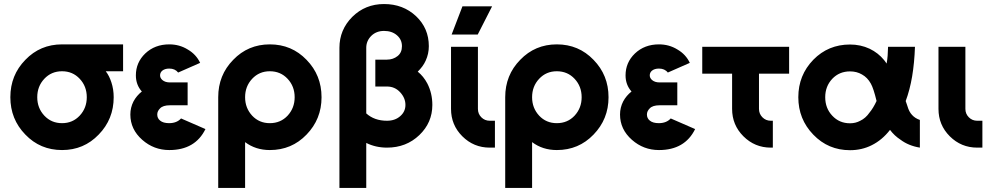

<svg xmlns="http://www.w3.org/2000/svg" viewBox="-20 -732 4899 952"><path d="M287.7 -512Q179.3 -512 105.7 -435.3Q31.3 -359.3 31.3 -250Q31.3 -141 105.7 -64.7Q179.3 12 287.7 12Q395.7 12 469.3 -64.7Q543.7 -141 543.7 -250Q543.7 -289.3 532.3 -323.7Q527.3 -339 520.5 -352.8Q513.7 -366.7 504.3 -378.7H590.3V-512ZM287.7 -378.7Q340.3 -378.7 375.3 -341.3Q410.3 -304 410.3 -250Q410.3 -196.3 375.3 -158.7Q340.3 -121.3 287.7 -121.3Q234.7 -121.3 199.7 -158.7Q164.7 -196.3 164.7 -250Q164.7 -304 199.7 -341.3Q234.7 -378.7 287.7 -378.7Z M910.3 -323.3H822.7Q798.7 -323.3 785 -335.3Q773.7 -345.3 773.7 -358.3Q773.7 -372 784.3 -381.3Q797.3 -392 819.3 -392Q848 -392 863.3 -372.3L972.3 -420.3Q962.7 -441 947.3 -457.7Q932 -474.3 910.7 -486.7Q869.7 -512 819.3 -512Q747.7 -512 700 -466.7Q653.7 -422 653.7 -358.3Q653.7 -311.3 683.3 -278.3Q657.3 -257.7 642 -229.3Q626.3 -198.7 626.3 -164.3Q626.3 -90.7 685.3 -38.7Q742.7 12 819.3 12Q947.7 12 998.7 -92L877.7 -144.7Q857 -121.7 819.3 -121.3Q789 -121.3 774 -134Q759.7 -145.3 759.7 -164.3Q759.7 -173 763.2 -180.3Q766.7 -187.7 773.3 -194.3Q787.7 -210 822.7 -210H910.3Z M1317.8 -378.7Q1371 -378.7 1406 -341.3Q1441 -304 1441 -249.9Q1441 -196.3 1406 -158.5Q1371 -121.3 1317.8 -121.3Q1265.3 -121.3 1230.3 -158.5Q1195.3 -196.3 1195.3 -249.9Q1195.3 -304 1230.3 -341.3Q1265.3 -378.7 1317.8 -378.7ZM1318 -512Q1210 -512 1136.3 -435.3Q1062 -359.6 1062 -250V200H1195.3V-27.3Q1247.3 12 1318 12Q1426.3 12 1500 -64.7Q1574.3 -141.3 1574.3 -249.8Q1574.3 -359.3 1500 -435.3Q1426.3 -512 1318 -512Z M1884.3 -712Q1791 -712 1726.7 -648.3Q1663 -584.3 1663 -495V200H1796V-23.3Q1843 0 1898.7 0Q1994.3 0 2059.3 -62.3Q2123.7 -124 2123.7 -211.7Q2123.7 -269.7 2098.7 -318.3Q2080 -353.7 2051.3 -376.7Q2064.3 -389.7 2074.2 -403Q2084 -416.3 2090.7 -431.3Q2106.3 -465.3 2106.3 -503Q2106.3 -591.7 2043 -651.7Q1978.7 -712 1884.3 -712ZM1796 -169.7V-495Q1796 -529.3 1821 -554.3Q1846 -578.7 1884.3 -578.7Q1923.3 -578.7 1948.3 -557Q1973 -535.7 1973 -503Q1973 -471 1951.3 -454Q1929 -436.3 1898.7 -436.3H1841V-303H1898.7Q1938 -303 1964.3 -274.3Q1990.3 -246 1990.3 -211.7Q1990.3 -178.7 1964.7 -156.3Q1939 -133.3 1898.7 -133.3Q1836.3 -133.3 1796 -169.7Z M2216.3 -500V-192Q2216.3 -112.3 2272.3 -56.3Q2328.7 0 2408.3 0H2434V-133.3H2408.3Q2383.7 -133.3 2366.7 -150.3Q2349.7 -167.3 2349.7 -192V-500ZM2219.3 -560.7H2348.7L2420 -700.7H2273Z M2740.8 -378.7Q2794 -378.7 2829 -341.3Q2864 -304 2864 -249.9Q2864 -196.3 2829 -158.5Q2794 -121.3 2740.8 -121.3Q2688.3 -121.3 2653.3 -158.5Q2618.3 -196.3 2618.3 -249.9Q2618.3 -304 2653.3 -341.3Q2688.3 -378.7 2740.8 -378.7ZM2741 -512Q2633 -512 2559.3 -435.3Q2485 -359.6 2485 -250V200H2618.3V-27.3Q2670.3 12 2741 12Q2849.3 12 2923 -64.7Q2997.3 -141.3 2997.3 -249.8Q2997.3 -359.3 2923 -435.3Q2849.3 -512 2741 -512Z M3338.3 -323.3H3250.7Q3226.7 -323.3 3213 -335.3Q3201.7 -345.3 3201.7 -358.3Q3201.7 -372 3212.3 -381.3Q3225.3 -392 3247.3 -392Q3276 -392 3291.3 -372.3L3400.3 -420.3Q3390.7 -441 3375.3 -457.7Q3360 -474.3 3338.7 -486.7Q3297.7 -512 3247.3 -512Q3175.7 -512 3128 -466.7Q3081.7 -422 3081.7 -358.3Q3081.7 -311.3 3111.3 -278.3Q3085.3 -257.7 3070 -229.3Q3054.3 -198.7 3054.3 -164.3Q3054.3 -90.7 3113.3 -38.7Q3170.7 12 3247.3 12Q3375.7 12 3426.7 -92L3305.7 -144.7Q3285 -121.7 3247.3 -121.3Q3217 -121.3 3202 -134Q3187.7 -145.3 3187.7 -164.3Q3187.7 -173 3191.2 -180.3Q3194.7 -187.7 3201.3 -194.3Q3215.7 -210 3250.7 -210H3338.3Z M3462 -500V-366.7H3610V-192Q3610 -112.3 3666 -56.3Q3722.4 0 3802 0H3812V-133.3H3802Q3777.3 -133.3 3760.3 -150.4Q3743.3 -167.6 3743.3 -192V-366.7H3892.7V-500Z M4194.7 -511.3Q4086.7 -511.3 4012.7 -435.7Q3938.3 -359 3938.3 -250Q3938.3 -141 4012.7 -64.3Q4086.7 12.7 4194.7 12.7Q4253.3 12.7 4302.3 -12Q4354 -37.7 4393 -88Q4414.7 -59 4445 -39.3Q4484.7 -9.3 4541 0V-137.3Q4517.3 -145.3 4502.3 -162Q4487.3 -178 4479.7 -204.7Q4478.7 -208.3 4476.3 -215Q4474 -221.7 4470.7 -231Q4491.3 -286 4502.7 -353.3Q4514 -420.7 4516.7 -500H4383.3Q4382.7 -476.7 4381.2 -455.8Q4379.7 -435 4376 -416.7Q4373.3 -421.7 4370 -425.7Q4366.7 -429.7 4363.7 -434Q4334.7 -469.7 4292 -490.3Q4247 -511.3 4194.7 -511.3ZM4194.7 -378Q4228 -378 4254 -362.7Q4281.3 -347.7 4298 -317.3Q4311.3 -293.7 4326.3 -231.3Q4318.3 -214 4309.3 -199.2Q4300.3 -184.3 4291.3 -173.7Q4272.3 -146 4245 -133Q4222.3 -120.7 4194.7 -120.7Q4141.7 -120.7 4106.7 -158.3Q4071.7 -195.3 4071.7 -250Q4071.7 -304 4106.7 -341.3Q4141.7 -378 4194.7 -378Z M4633.3 -500V-192Q4633.3 -112.3 4689.3 -56.3Q4745.8 0 4825.3 0H4851V-133.3H4825.3Q4800.9 -133.3 4783.8 -150.4Q4766.7 -167.6 4766.7 -192V-500Z"/></svg>

Font: Unageo Variable
Style: Regular
Weight: 300
Designer: Richard Sepsi
Foundry: Richard Sepsi
Version: Version 2.200